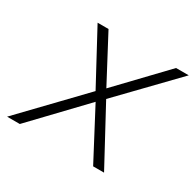

<svg xmlns="http://www.w3.org/2000/svg" viewBox="-159 -619 761 746"><g transform="rotate(30 221.5 -246.0)"><path d="M-44 0 204 -258 78 -492H127L235 -288L430 -492H487L255 -252L391 0H342L225 -222L13 0Z"/></g></svg>

Font: Red Hat Display
Style: Italic
Weight: 300
Italic angle: -12°
Designer: Pentagram, MCKL
Foundry: Pentagram, MCKL
Version: Version 1.023